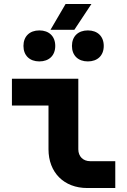

<svg xmlns="http://www.w3.org/2000/svg" viewBox="-20 -946 640 966"><path d="M354 -796 440 -926H310L234 -796ZM178 -637C227 -637 258 -667 258 -715C258 -763 227 -793 178 -793C129 -793 98 -763 98 -715C98 -667 129 -637 178 -637ZM422 -637C471 -637 502 -667 502 -715C502 -763 471 -793 422 -793C373 -793 342 -763 342 -715C342 -667 373 -637 422 -637ZM560 0V-135H434C398 -135 374 -159 374 -195V-550H40V-415H224V-195C224 -78 302 0 419 0Z"/></svg>

Font: Tekne LDO ExtraBold
Style: Regular
Weight: 800
Monospace: yes
Designer: Alessio Laiso, Mario Rullo, Paolo Rosset
Foundry: Alessio Laiso
Version: Version 1.000;hotconv 1.0.109;makeotfexe 2.5.65596